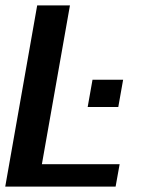

<svg xmlns="http://www.w3.org/2000/svg" viewBox="-30 -695 580 715"><path d="M-10.5 0H400.5L415.5 -83.5H126L230.5 -675H108.5ZM314.5 -398 296.5 -296.5H410.5L428.5 -398Z"/></svg>

Font: Anybody UltraCondensed Thin Medium
Style: Italic
Weight: 500
Italic angle: -10°
Version: Version 1.111